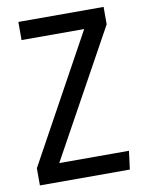

<svg xmlns="http://www.w3.org/2000/svg" viewBox="-80 -746 607 803"><g transform="rotate(-10 224.0 -344.5)"><path d="M416 -689V-615L120 -78H416L406 0H24V-73L320 -612H54V-689Z"/></g></svg>

Font: Fira Sans Condensed
Style: Regular
Weight: 400
Width: 3
Designer: Carrois Corporate & Edenspiekermann AG
Foundry: Carrois Corporate GbR & Edenspiekermann AG
Version: Version 4.202;PS 004.202;hotconv 1.0.88;makeotf.lib2.5.64775